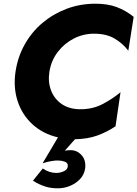

<svg xmlns="http://www.w3.org/2000/svg" viewBox="-20 -736 742 1037"><path d="M247 -350Q257 -410 292.5 -456Q328 -502 379 -528Q430 -554 488 -554Q553 -554 597.5 -528.5Q642 -503 673 -462L702 -645Q660 -679 611 -697.5Q562 -716 496 -716Q413 -716 340 -688.5Q267 -661 209 -612Q151 -563 113.5 -496Q76 -429 64 -350Q51 -263 75.5 -189Q100 -115 156 -64Q212 -13 293 6L210 146Q234 138 257.5 134Q281 130 296 131Q313 131 330.5 137.5Q348 144 346 162Q345 180 324.5 189Q304 198 284 198Q246 198 211 174L158 240Q191 261 224.5 271.5Q258 282 298 281Q330 280 360.5 267Q391 254 413 230.5Q435 207 440 173Q445 130 421.5 103Q398 76 363 75Q345 75 330 78L385 16Q453 15 505.5 -4Q558 -23 604 -54L631 -238Q588 -202 533.5 -173.5Q479 -145 410 -146Q353 -147 313.5 -174Q274 -201 256 -247Q238 -293 247 -350Z"/></svg>

Font: Jost* 700 Bold Italic
Style: Bold Italic
Weight: 700
Italic angle: -10°
Version: Version 3.200; ttfautohint (v0.97) -l 8 -r 50 -G 200 -x 14 -